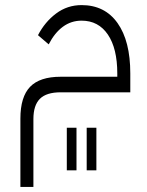

<svg xmlns="http://www.w3.org/2000/svg" viewBox="-20 -429 577 753"><path d="M60 36Q60 -49 98 -88.5Q136 -128 218 -128H440V-141Q440 -239 403 -293.5Q366 -348 300 -348Q259 -348 226.5 -324Q194 -300 171 -255L129 -291Q156 -343 200 -376Q244 -409 300 -409Q391 -409 441 -338.5Q491 -268 491 -141V-67H218Q162 -67 136.5 -41.5Q111 -16 111 38V304H60ZM242 72H280V239H242ZM320 72H358V239H320Z"/></svg>

Font: IBM Plex Sans Arabic Light
Style: Regular
Weight: 300
Designer: Mike Abbink, Paul van der Laan, Pieter van Rosmalen, Wael Morcos, Khajak Apelian
Foundry: Bold Monday
Version: Version 1.2